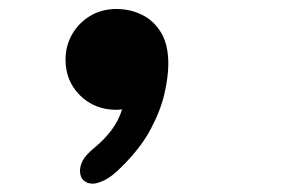

<svg xmlns="http://www.w3.org/2000/svg" viewBox="-20 -238 659 438"><path d="M245.5 -217.5Q277 -217.5 304 -204.2Q331 -191 347.5 -163.5Q364 -136 364 -92.5Q364 -64 355.5 -25.8Q347 12.5 324.2 55.8Q301.5 99 258 142Q236.5 164 219.5 172.5Q202.5 181 191.5 181Q179 181 170.8 173.5Q162.5 166 162.5 151.5Q162.5 140 169 127.8Q175.5 115.5 196.5 98Q218 80.5 234.2 59Q250.5 37.5 258.5 11.5Q255.5 12 252 12.2Q248.5 12.5 245.5 12.5Q196 12.5 162.8 -20.2Q129.5 -53 129.5 -102Q129.5 -134 144.8 -160.2Q160 -186.5 186.2 -202Q212.5 -217.5 245.5 -217.5Z"/></svg>

Font: Sono ExtraLight Monospace
Style: Bold
Weight: 700
Version: Version 2.112